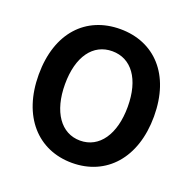

<svg xmlns="http://www.w3.org/2000/svg" viewBox="-134 -888 1038 1036"><g transform="rotate(20 385.0 -370.0)"><path d="M385 14C581 14 716 -133 716 -373C716 -613 581 -754 385 -754C189 -754 54 -614 54 -373C54 -133 189 14 385 14ZM385 -114C275 -114 205 -215 205 -373C205 -532 275 -627 385 -627C495 -627 565 -532 565 -373C565 -215 495 -114 385 -114Z"/></g></svg>

Font: Noto Sans CJK JP Bold
Style: Regular
Weight: 700
Designer: Ryoko NISHIZUKA (kana & ideographs); Paul D. Hunt (Latin, Greek & Cyrillic); Wenlong ZHANG (bopomofo); Sandoll Communica
Foundry: Adobe Systems Incorporated
Version: Version 1.004;PS 1.004;hotconv 1.0.82;makeotf.lib2.5.63406